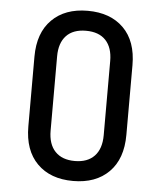

<svg xmlns="http://www.w3.org/2000/svg" viewBox="-53 -786 706 843"><g transform="rotate(5 300.0 -365.0)"><path d="M300 10Q200 10 142 -48Q84 -106 84 -212V-519Q84 -624 142 -682Q200 -740 300 -740Q400 -740 458 -682.5Q516 -625 516 -519V-212Q516 -106 458 -48Q400 10 300 10ZM300 -78Q356 -78 386.5 -110Q417 -142 417 -202V-529Q417 -588 387 -620Q357 -652 300 -652Q243 -652 213 -620Q183 -588 183 -529V-202Q183 -142 213.5 -110Q244 -78 300 -78Z"/></g></svg>

Font: JetBrains Mono NL Medium
Style: Regular
Weight: 500
Monospace: yes
Designer: Philipp Nurullin, Konstantin Bulenkov
Foundry: JetBrains
Version: Version 2.305; ttfautohint (v1.8.4.7-5d5b)